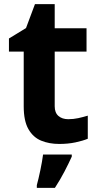

<svg xmlns="http://www.w3.org/2000/svg" viewBox="-20 -682 474 923"><path d="M308 -109Q333 -109 356 -114Q379 -119 402 -126V-15Q378 -5 342.5 2.5Q307 10 265 10Q216 10 177.5 -6Q139 -22 116.5 -61.5Q94 -101 94 -171V-434H23V-497L105 -547L148 -662H243V-546H396V-434H243V-171Q243 -140 261 -124.5Q279 -109 308 -109ZM325 71Q310 104 290 142.5Q270 181 244 221H157V208Q165 179 174 136Q183 93 187 61H325Z"/></svg>

Font: Noto Sans Kayah Li
Style: Bold
Weight: 700
Designer: Monotype Design Team, Sérgio Martins
Foundry: Monotype Imaging Inc.
Version: Version 2.002; ttfautohint (v1.8.4.7-5d5b)